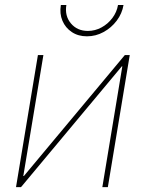

<svg xmlns="http://www.w3.org/2000/svg" viewBox="-20 -764 595 784"><path d="M420.4 0H397.9L479.5 -493.2H477.5L65.9 0H45.4L134.8 -539.1H157.2L75.2 -45.4H77.6L489.7 -539.1H509.8ZM335 -615.7Q299.3 -615.7 273.2 -633.1Q247.1 -650.4 234.9 -679.4Q222.7 -708.5 228.5 -743.7H251Q243.7 -699.2 269.5 -668.5Q295.4 -637.7 338.9 -637.7Q368.2 -637.7 394.3 -651.9Q420.4 -666 438.7 -690.2Q457 -714.4 461.9 -743.7H484.4Q478.5 -708.5 456.5 -679.4Q434.6 -650.4 402.8 -633.1Q371.1 -615.7 335 -615.7Z"/></svg>

Font: Inter 18pt Thin
Style: Italic
Weight: 250
Italic angle: -9.3988°
Version: Version 4.001;git-66647c0bb